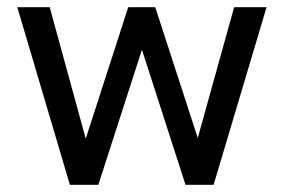

<svg xmlns="http://www.w3.org/2000/svg" viewBox="-20 -513 788 533"><path d="M28 -493H118L218 -128L336 -493H411L529 -130L630 -493H720L573 0H495L374 -375L253 0H174Z"/></svg>

Font: HK Grotesk
Style: Regular
Weight: 400
Designer: Alfredo Marco Pradil
Foundry: Hanken Design Co.
Version: Version 3.001